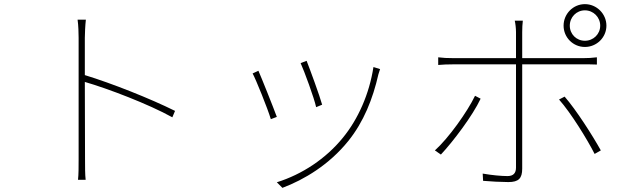

<svg xmlns="http://www.w3.org/2000/svg" viewBox="-20 -852 3040 928"><path d="M826 -316C705 -376 521 -449 390 -489V-669C390 -688 392 -731 395 -757H355C359 -730 360 -690 360 -669V-81C360 -46 360 -8 357 17H394C391 -8 391 -46 391 -81L390 -456C501 -424 700 -348 813 -285Z M1462 -558 1433 -547C1450 -510 1499 -377 1508 -334L1537 -346C1526 -387 1477 -520 1462 -558ZM1785 -528C1765 -398 1711 -276 1637 -186C1555 -85 1440 -9 1318 29L1345 56C1451 16 1571 -56 1663 -170C1738 -263 1782 -374 1809 -493C1811 -499 1814 -510 1817 -518ZM1229 -510 1201 -497C1216 -470 1274 -327 1289 -276L1318 -287C1300 -336 1244 -476 1229 -510Z M2807 -802C2848 -802 2881 -769 2881 -728C2881 -687 2848 -655 2807 -655C2766 -655 2734 -687 2734 -728C2734 -769 2766 -802 2807 -802ZM2807 -625C2864 -625 2911 -671 2911 -728C2911 -785 2864 -832 2807 -832C2750 -832 2704 -785 2704 -728C2704 -671 2750 -625 2807 -625ZM2111 -105C2170 -168 2264 -292 2303 -375L2276 -389C2239 -312 2148 -184 2082 -125ZM2801 -541C2822 -541 2843 -541 2865 -540V-575C2842 -572 2819 -571 2800 -571H2504V-697C2504 -715 2505 -738 2507 -752H2468C2471 -740 2474 -715 2474 -697V-571H2171C2139 -571 2124 -572 2098 -575V-538C2123 -540 2141 -541 2172 -541H2474V-42C2474 -15 2461 -1 2433 -1C2405 -1 2358 -5 2313 -13L2315 22C2346 25 2406 28 2437 28C2487 28 2504 10 2504 -37V-541ZM2682 -371C2739 -307 2818 -179 2854 -108L2884 -125C2844 -197 2765 -321 2709 -385Z"/></svg>

Font: Source Han Sans CN ExtraLight
Style: Regular
Weight: 250
Designer: Ryoko NISHIZUKA (kana & ideographs); Paul D. Hunt (Latin, Greek & Cyrillic); Wenlong ZHANG (bopomofo); Sandoll Communica
Foundry: Adobe Systems Incorporated
Version: Version 1.004;PS 1.004;hotconv 16.6.51;makeotf.lib2.5.65220